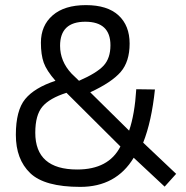

<svg xmlns="http://www.w3.org/2000/svg" viewBox="-20 -721 728 751"><path d="M140 -554Q140 -621 186 -661Q232 -701 316 -701Q400 -701 443.5 -661Q487 -621 487 -550.5Q487 -480 452 -439.5Q417 -399 333 -360L485 -210Q507 -274 513 -372L586 -371Q573 -246 540 -163L669 -41L624 9L503 -104Q434 10 294 10Q154 10 98 -44Q42 -98 42 -193.5Q42 -289 78.5 -333.5Q115 -378 197 -405Q162 -445 151 -476Q140 -507 140 -554ZM282 -58Q405 -58 451 -148L240 -358Q174 -337 146 -304Q118 -271 118 -202Q118 -58 282 -58ZM215 -542Q215 -481 260 -433L289 -405Q358 -435 385 -464Q412 -493 412 -544Q412 -636 313.5 -636Q215 -636 215 -542Z"/></svg>

Font: Titillium Web[RUS by Daymarius]
Style: Regular
Weight: 400
Designer: Cyrillization by Daymarius
Foundry: Cyrillization by Daymarius
Version: Version 1.002 September 11, 2018